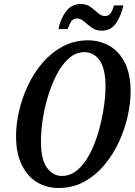

<svg xmlns="http://www.w3.org/2000/svg" viewBox="-20 -926 672 957"><path d="M272 11Q211 11 163 -18.5Q115 -48 87.5 -106Q60 -164 60 -248Q60 -307 75 -372.5Q90 -438 119.5 -500.5Q149 -563 192.5 -613.5Q236 -664 293 -694.5Q350 -725 419 -725Q476 -725 524.5 -698Q573 -671 602 -614Q631 -557 631 -469Q631 -413 616.5 -347.5Q602 -282 573 -219Q544 -156 500.5 -104Q457 -52 400 -20.5Q343 11 272 11ZM288 -49Q332 -49 367 -79.5Q402 -110 428 -160Q454 -210 471 -269.5Q488 -329 497 -388Q506 -447 506 -494Q506 -583 477 -624.5Q448 -666 401 -666Q358 -666 323.5 -635.5Q289 -605 263 -555Q237 -505 219 -445.5Q201 -386 192.5 -327Q184 -268 184 -221Q184 -131 214 -90Q244 -49 288 -49ZM487 -773Q458 -773 437 -788.5Q416 -804 399 -819Q382 -834 365 -834Q344 -834 334 -817.5Q324 -801 317 -781H271Q282 -833 309.5 -869.5Q337 -906 382 -906Q412 -906 432 -891Q452 -876 468.5 -861Q485 -846 503 -846Q523 -846 533 -862.5Q543 -879 548 -899H595Q584 -848 558.5 -810.5Q533 -773 487 -773Z"/></svg>

Font: Noto Serif ExtraCondensed SemiBold
Style: Italic
Weight: 600
Width: 2
Italic angle: -12°
Designer: Monotype Design Team
Foundry: Monotype Imaging Inc.
Version: Version 2.013